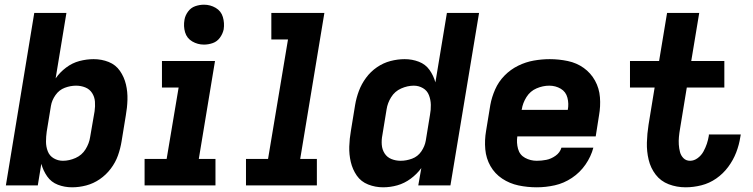

<svg xmlns="http://www.w3.org/2000/svg" viewBox="-20 -790 3208 818"><path d="M287 8Q317 8 347.5 0Q378 -8 405 -26.5Q432 -45 452 -71.5Q472 -98 482.5 -127.5Q493 -157 498 -188L516 -298Q522 -331 523 -365Q524 -399 516.5 -430.5Q509 -462 491 -488Q473 -514 443 -526Q413 -538 379 -538Q349 -538 318.5 -530Q288 -522 261.5 -502Q235 -482 217 -456L263 -735H126L5 0H141L156 -92Q164 -63 181 -38.5Q198 -14 226.5 -3Q255 8 287 8ZM248 -105Q227 -105 209 -115.5Q191 -126 183.5 -145.5Q176 -165 176 -186.5Q176 -208 179 -229L197 -339Q201 -363 216.5 -385Q232 -407 256 -416Q280 -425 304 -425Q325 -425 343.5 -417.5Q362 -410 372.5 -393.5Q383 -377 384.5 -357Q386 -337 383 -316L364 -206Q360 -179 344.5 -154Q329 -129 302 -117Q275 -105 248 -105Z M596 0H898V-113H827L896 -530H670V-417H741L690 -113H596ZM849 -600Q868 -600 886.5 -606.5Q905 -613 917 -629.5Q929 -646 933 -665Q937 -692 929.5 -717.5Q922 -743 899 -756.5Q876 -770 849 -770Q830 -770 811.5 -763.5Q793 -757 781 -740.5Q769 -724 766 -706Q761 -678 768.5 -652.5Q776 -627 799 -613.5Q822 -600 849 -600Z M1028 0H1330V-113H1259L1362 -735H1136V-622H1207L1122 -113H1028Z M1612 8Q1643 8 1673 -0.5Q1703 -9 1729.5 -28.5Q1756 -48 1775 -74L1762 0H1899L2021 -735H1884L1835 -439Q1827 -468 1810 -492Q1793 -516 1764.5 -527Q1736 -538 1704 -538Q1674 -538 1643.5 -530Q1613 -522 1586 -503.5Q1559 -485 1539.5 -458.5Q1520 -432 1509 -402.5Q1498 -373 1493 -343L1475 -233Q1469 -199 1468 -165.5Q1467 -132 1474.5 -100Q1482 -68 1500 -42Q1518 -16 1548.5 -4Q1579 8 1612 8ZM1687 -105Q1666 -105 1647.5 -112.5Q1629 -120 1618.5 -136.5Q1608 -153 1606.5 -173.5Q1605 -194 1609 -214L1627 -324Q1631 -351 1646.5 -376Q1662 -401 1689 -413Q1716 -425 1743 -425Q1764 -425 1782 -414.5Q1800 -404 1807.5 -384.5Q1815 -365 1815.5 -343.5Q1816 -322 1812 -301L1794 -191Q1790 -167 1775 -145Q1760 -123 1735.5 -114Q1711 -105 1687 -105Z M2267 8Q2305 8 2343.5 -0.5Q2382 -9 2416.5 -32Q2451 -55 2474.5 -89Q2498 -123 2508 -161H2372Q2366 -140 2347 -126.5Q2328 -113 2307.5 -109Q2287 -105 2267 -105Q2240 -105 2217 -117.5Q2194 -130 2187 -156Q2180 -182 2184 -209H2518L2532 -298Q2539 -337 2536 -375.5Q2533 -414 2515 -446.5Q2497 -479 2467 -500.5Q2437 -522 2399 -530Q2361 -538 2322 -538Q2289 -538 2254.5 -532Q2220 -526 2187.5 -510Q2155 -494 2129.5 -468Q2104 -442 2089.5 -409Q2075 -376 2069 -343L2051 -233Q2044 -193 2047.5 -154Q2051 -115 2069.5 -82.5Q2088 -50 2119.5 -29Q2151 -8 2189 0Q2227 8 2267 8ZM2399 -322H2202L2203 -324Q2207 -351 2223 -376.5Q2239 -402 2266 -413.5Q2293 -425 2320 -425Q2347 -425 2369 -412Q2391 -399 2397.5 -373.5Q2404 -348 2399 -322Z M2901 8Q2934 8 2968 -0.5Q3002 -9 3031.5 -29.5Q3061 -50 3082.5 -79Q3104 -108 3116.5 -140.5Q3129 -173 3134 -206L3136 -217H3000Q3000 -214 3000 -212Q2997 -194 2991.5 -177.5Q2986 -161 2977 -144.5Q2968 -128 2952.5 -116.5Q2937 -105 2920 -105Q2903 -105 2892 -116Q2881 -127 2877 -142.5Q2873 -158 2872 -174Q2871 -190 2872.5 -206.5Q2874 -223 2877 -240L2906 -417H3066V-530H2925L2959 -735H2822L2788 -530H2664V-417H2769L2743 -258Q2737 -220 2736 -182.5Q2735 -145 2743.5 -109.5Q2752 -74 2773.5 -46Q2795 -18 2829 -5Q2863 8 2901 8Z"/></svg>

Font: Iosevka Sparkle XBdObl
Style: Regular
Weight: 800
Italic angle: -9°
Designer: Belleve Invis
Foundry: Belleve Invis
Version: Version 4.5.0; ttfautohint (v1.8.3)